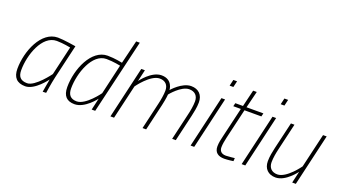

<svg xmlns="http://www.w3.org/2000/svg" viewBox="-61 -1226 3065 1742"><g transform="rotate(20 1471.0 -355.0)"><path d="M345 -477C406 -477 479 -462 479 -462L414 -182C414 -182 300 -24 222 -24C156 -24 132 -58 132 -118C132 -265 205 -477 345 -477ZM215 8C308 8 404 -126 404 -126C399 -103 382 0 382 0L415 -1C415 -1 429 -99 444 -163L520 -489C520 -489 402 -509 345 -509C185 -509 95 -287 95 -118C95 -35 134 8 215 8Z M894 -172C894 -172 788 -23 701 -23C642 -23 614 -55 614 -117C614 -264 688 -477 825 -477C891 -477 961 -462 961 -462L894 -172ZM1023 -719 968 -493C968 -493 895 -509 825 -509C669 -509 577 -290 577 -117C577 -30 617 8 691 8C791 8 881 -114 881 -114L855 0H889L1058 -719Z M1441 -257C1457 -327 1459 -365 1459 -365C1459 -365 1547 -476 1625 -476C1679 -476 1711 -444 1711 -390C1711 -348 1701 -295 1692 -258L1632 0H1667L1727 -257C1736 -297 1747 -346 1747 -393C1747 -465 1704 -509 1632 -509C1544 -509 1458 -408 1458 -408C1458 -408 1455 -509 1346 -509C1248 -509 1161 -387 1161 -387L1187 -500H1152L1036 0H1071L1148 -330C1148 -330 1251 -476 1340 -476C1394 -476 1425 -444 1425 -390C1425 -352 1415 -295 1406 -258L1346 0H1381Z M1993 -632 2007 -692H1971L1957 -632ZM1845 0 1961 -500H1926L1810 0Z M2331 -500H2168L2208 -662H2173L2134 -500H2060L2052 -468H2125L2058 -182C2050 -150 2041 -111 2041 -77C2041 -18 2078 8 2137 8C2173 8 2224 0 2224 0L2226 -30C2226 -30 2168 -23 2142 -23C2097 -23 2078 -47 2078 -82C2078 -109 2085 -148 2093 -182L2160 -468H2323Z M2486 -632 2500 -692H2464L2450 -632ZM2338 0 2454 -500H2419L2303 0Z M2830 -170C2830 -170 2727 -23 2638 -23C2584 -23 2552 -56 2552 -110C2552 -152 2562 -205 2571 -242L2631 -500H2597L2536 -240C2527 -200 2517 -153 2517 -107C2517 -35 2561 9 2632 9C2730 9 2817 -113 2817 -113L2791 0H2826L2942 -500H2907Z"/></g></svg>

Font: RazerF5 Thin
Style: Italic
Weight: 250
Foundry: Razer Inc.
Version: Version 2